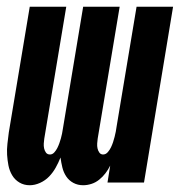

<svg xmlns="http://www.w3.org/2000/svg" viewBox="-20 -540 540 568"><path d="M68 8Q51 8 37.5 0Q24 -8 16 -21.5Q8 -35 5 -50.5Q2 -66 1 -82Q0 -98 2 -115Q4 -132 6 -148L68 -520H176L111 -130Q110 -123 109.5 -115.5Q109 -108 110.5 -101Q112 -94 116 -88.5Q120 -83 128 -83Q135 -83 140.5 -89Q146 -95 149.5 -102Q153 -109 155.5 -116Q158 -123 160 -130Q162 -137 163.5 -144.5Q165 -152 166 -159L226 -520H334L269 -130Q268 -123 267.5 -115.5Q267 -108 268.5 -101Q270 -94 274 -88.5Q278 -83 285 -83Q293 -83 299 -90Q305 -97 308.5 -104.5Q312 -112 314.5 -119.5Q317 -127 319 -135Q321 -143 322.5 -150.5Q324 -158 325 -166L384 -520H492L406 0H298L306 -50Q300 -38 292 -27.5Q284 -17 273.5 -8.5Q263 0 250.5 4Q238 8 226 8Q210 8 197 1Q184 -6 176 -18Q168 -30 164.5 -44.5Q161 -59 159 -74Q153 -59 145 -44.5Q137 -30 125.5 -18Q114 -6 98.5 1Q83 8 68 8Z"/></svg>

Font: Iosevka SS04 Extrabold
Style: Italic
Weight: 800
Italic angle: -9°
Monospace: yes
Designer: Belleve Invis
Foundry: Belleve Invis
Version: Version 19.0.0; ttfautohint (v1.8.4)